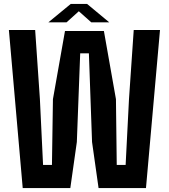

<svg xmlns="http://www.w3.org/2000/svg" viewBox="-20 -952 855 972"><path d="M95 0 25 -800H158L182 -450L198 -117H243L248 -450L309 -795H506L567 -450L571 -117H616L633 -450L657 -800H790L719 0H479L446 -233L430 -682H386L369 -233L336 0ZM225 -839 338 -932H421L533 -839H442L379 -895L317 -839Z"/></svg>

Font: Big Shoulders Text ExtraBold
Style: Regular
Weight: 800
Designer: Patric King
Foundry: XO Type Co
Version: Version 1.000; ttfautohint (v1.8.2)